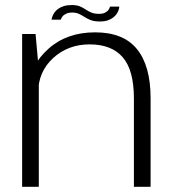

<svg xmlns="http://www.w3.org/2000/svg" viewBox="-20 -722 674 742"><path d="M65.5 0H130V-451L117.5 -590.5H65.5ZM497.5 0H562V-342.5Q562 -467 509.5 -532Q457 -597 347.5 -597Q238 -597 167.2 -533.5Q96.5 -470 96.5 -394.5L127.5 -363Q127.5 -444.5 185.2 -497.5Q243 -550.5 326.5 -550.5Q411 -550.5 454.2 -500.8Q497.5 -451 497.5 -341.5ZM365.5 -639Q384.5 -639 397 -643.5Q409.5 -648 418 -654.8Q426.5 -661.5 431.5 -669.2Q436.5 -677 438.8 -684.5Q441 -692 441 -696.5H405Q404.5 -691.5 400 -684.8Q395.5 -678 386.2 -673.2Q377 -668.5 363.5 -668.5Q345 -668.5 333 -673.5Q321 -678.5 310.8 -685.5Q300.5 -692.5 288.5 -697.5Q276.5 -702.5 257 -702.5Q240 -702.5 227 -698.5Q214 -694.5 205 -688Q196 -681.5 190.8 -674Q185.5 -666.5 182.8 -659.2Q180 -652 179 -646H215Q216 -651 221 -657.8Q226 -664.5 235.5 -669Q245 -673.5 259.5 -673.5Q274.5 -673.5 285.5 -668.2Q296.5 -663 307 -656.2Q317.5 -649.5 331 -644.2Q344.5 -639 365.5 -639Z"/></svg>

Font: Anybody SemiExpanded Light
Style: Regular
Weight: 300
Width: 6
Version: Version 1.113;gftools[0.9.25]